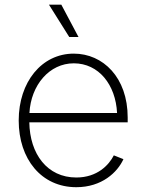

<svg xmlns="http://www.w3.org/2000/svg" viewBox="-20 -780 616 812"><path d="M302.7 11.7C411.1 11.7 477.1 -51.8 502 -106.9L461.4 -123C440.9 -82.5 391.6 -29.3 302.7 -29.3C179.7 -29.3 106 -128.9 104 -262.7H520V-283.2C520 -452.6 415.5 -553.2 292 -553.2C156.2 -553.2 59.1 -433.1 59.1 -270.5C59.1 -107.4 154.8 11.7 302.7 11.7ZM272.9 -623.5H312L239.3 -760.3H187ZM104.5 -302.2C110.8 -420.4 189 -512.2 292 -512.2C397.9 -512.2 469.2 -421.4 475.1 -302.2Z"/></svg>

Font: Raveo ExtraLight
Style: Regular
Weight: 200
Designer: Jakub Foglar, Rasmus Andersson (Inter)
Foundry: Jakubfoglar.com
Version: Version 1.100;Glyphs 3.2.3 (3260)